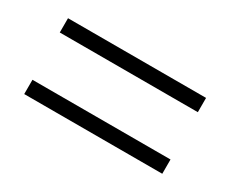

<svg xmlns="http://www.w3.org/2000/svg" viewBox="-52 -564 644 536"><g transform="rotate(30 270.0 -296.0)"><path d="M47 -372H492V-418H47ZM47 -173.5H492V-219.5H47Z"/></g></svg>

Font: Beautique Display
Style: Bold
Weight: 700
Designer: Nhat-Quang Ngo
Version: Version 1.100;Glyphs 3.2.3 (3260)